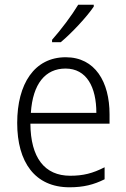

<svg xmlns="http://www.w3.org/2000/svg" viewBox="-20 -785 536 815"><path d="M378 -757V-765H312C285 -720 240 -660 201 -616V-606H238C285 -645 349 -714 378 -757ZM259 -542C126 -542 53 -429 53 -263C53 -97 128 10 275 10C334 10 378 -1 424 -24V-75C373 -49 333 -39 278 -39C169 -39 110 -116 109 -260H445V-300C445 -437 384 -542 259 -542ZM258 -494C348 -494 389 -415 389 -306H111C119 -430 173 -494 258 -494Z"/></svg>

Font: Noto Sans Khmer SemiCondensed Light
Style: Regular
Weight: 300
Width: 4
Designer: Danh Hong and the Monotype Design Team
Foundry: Monotype Imaging Inc.
Version: Version 2.004